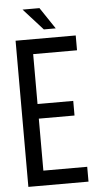

<svg xmlns="http://www.w3.org/2000/svg" viewBox="-58 -881 476 916"><g transform="rotate(-5 180.0 -422.5)"><path d="M86 -845H167L236 -742H179ZM118 -390H289V-320H118V-71H328V0H40V-700H328V-629H118Z"/></g></svg>

Font: TypoPRO Bebas Neue
Style: Regular
Weight: 400
Designer: Ryoichi Tsunekawa
Foundry: Ryoichi Tsunekawa
Version: Version 001.003